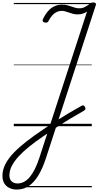

<svg xmlns="http://www.w3.org/2000/svg" viewBox="-113 -1034 807 1573"><path d="M24 519Q-10 519 -37 505.5Q-64 492 -78.5 467Q-93 442 -93 406Q-93 357 -68 309Q-43 261 2.5 214.5Q48 168 107.5 122Q167 76 236 30Q288 -6 341.5 -40Q395 -74 448.5 -106Q502 -138 553 -166Q563 -172 570 -170.5Q577 -169 583 -158Q589 -147 586.5 -139.5Q584 -132 573 -126Q521 -97 465.5 -63.5Q410 -30 352 8Q294 46 235 87Q175 128 125.5 168Q76 208 40 247Q4 286 -16 325Q-36 364 -36 403Q-36 434 -18 451.5Q0 469 31 469Q87 469 131.5 415.5Q176 362 210 257L600 -939Q585 -929 566 -922.5Q547 -916 523 -916Q503 -916 486 -920.5Q469 -925 453.5 -930.5Q438 -936 423 -940.5Q408 -945 392 -945Q372 -945 353 -936.5Q334 -928 317.5 -910.5Q301 -893 286 -865Q282 -855 275 -851Q268 -847 255 -849Q242 -852 238 -858.5Q234 -865 238 -875Q256 -914 279 -941Q302 -968 331 -982Q360 -996 395 -996Q418 -996 436.5 -991.5Q455 -987 471 -981Q487 -975 503 -970.5Q519 -966 536 -966Q562 -966 582 -976.5Q602 -987 619 -1000Q627 -1007 633.5 -1010.5Q640 -1014 650 -1014Q664 -1014 670 -1008Q676 -1002 672 -992L264 260Q236 346 201 403.5Q166 461 122.5 490Q79 519 24 519ZM0 490H639V500H0ZM0 -20H639V0H0ZM0 -505H639V-500H0ZM0 -1010H639V-1000H0Z"/></svg>

Font: Playwrite BE VLG Guides
Style: Regular
Weight: 400
Designer: Veronika Burian, José Scaglione
Foundry: TypeTogether
Version: Version 1.003